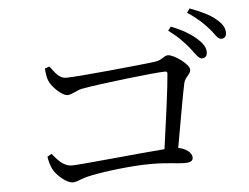

<svg xmlns="http://www.w3.org/2000/svg" viewBox="-51 -850 1102 850"><g transform="rotate(-5 500.0 -425.0)"><path d="M160 -577C160 -562 164 -536 169 -524C177 -499 223 -451 250 -451C268 -451 291 -468 314 -473C385 -487 645 -517 688 -517C696 -517 699 -514 698 -506C694 -449 673 -295 656 -175C546 -167 281 -139 242 -139C203 -139 178 -172 156 -198L137 -187C138 -175 145 -146 154 -130C167 -104 211 -64 239 -64C261 -64 274 -78 327 -88C386 -100 505 -115 590 -115C665 -115 708 -106 738 -106C766 -106 777 -112 777 -128C777 -149 750 -170 717 -175C738 -291 759 -415 769 -459C775 -486 800 -495 800 -516C800 -541 733 -588 707 -588C688 -588 681 -568 646 -564C584 -556 302 -528 251 -528C216 -528 200 -560 180 -584ZM718 -696C762 -664 789 -634 810 -608C829 -583 842 -561 856 -561C871 -561 880 -570 880 -587C880 -606 870 -624 846 -646C820 -670 783 -693 731 -713ZM808 -768C855 -737 879 -713 901 -688C923 -664 932 -640 949 -640C964 -640 972 -649 972 -665C972 -686 962 -705 935 -727C911 -748 872 -767 821 -786Z"/></g></svg>

Font: Source Han Serif K
Style: Regular
Weight: 400
Designer: Ryoko NISHIZUKA 西塚涼子 (kana & ideographs); Frank Grießhammer (Latin, Greek & Cyrillic); Wenlong ZHANG 张文龙 (bopomofo); San
Foundry: Adobe Systems Incorporated
Version: Version 1.001;PS 1.001;hotconv 16.6.54;makeotf.lib2.5.65590